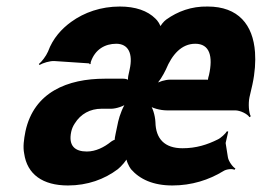

<svg xmlns="http://www.w3.org/2000/svg" viewBox="-20 -558 802 588"><path d="M336 -424C373 -424 388 -394 377 -345L374 -331C372 -324 371 -312 373 -309L375 -311C373 -315 364 -317 358 -317H301C187 -317 84 -276 58 -156C53 -131 50 -108 54 -88C63 -24 111 10 188 10C248 10 300 -9 341 -40C351 -48 369 -68 371 -77H367C365 -68 375 -48 381 -40C408 -9 449 10 508 10C567 10 620 -7 664 -34C673 -40 691 -42 698 -38L701 -42C693 -46 680 -64 678 -76L671 -120C673 -130 677 -147 679 -155L675 -156C671 -149 656 -135 647 -131C615 -115 581 -104 539 -104C484 -104 457 -133 456 -184C455 -205 447 -231 438 -239L435 -236C444 -227 472 -220 490 -220H700C716 -220 738 -209 744 -199L748 -202C742 -212 740 -241 744 -260L753 -299C761 -336 763 -369 761 -398C755 -482 710 -538 616 -538C566 -539 524 -523 489 -498C482 -493 470 -479 469 -472L472 -473C473 -480 462 -496 456 -501C432 -525 395 -538 347 -538C289 -538 238 -520 198 -491C169 -470 142 -441 127 -400C121 -386 107 -368 99 -362L101 -359C111 -365 133 -372 147 -371L252 -364C254 -364 254 -362 255 -361L258 -363C257 -364 258 -366 258 -368C271 -407 302 -424 336 -424ZM198 -154C200 -163 203 -171 209 -180C227 -209 256 -225 291 -225H321C335 -225 361 -233 371 -243L368 -246C358 -236 346 -204 342 -186L334 -148C333 -144 330 -129 332 -127L335 -130C333 -132 324 -127 320 -124C299 -107 273 -94 246 -94C210 -94 189 -111 198 -154ZM620 -328 618 -321C617 -318 616 -311 618 -309L621 -312C619 -314 615 -314 613 -314H500C487 -314 465 -308 455 -300L456 -297C466 -305 480 -328 488 -345C507 -391 536 -424 578 -424C622 -424 633 -386 620 -328Z"/></svg>

Font: Asimov
Style: EdgeExtremeIt
Weight: 500
Designer: Google
Version: Version 2.000980: 2014